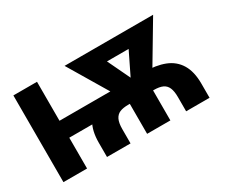

<svg xmlns="http://www.w3.org/2000/svg" viewBox="-92 -774 1192 1017"><g transform="rotate(-30 503.5 -265.0)"><path d="M594.3 -188.4H108.1V-292H594.3ZM195.4 0H50.9V-530.4H195.4ZM317.4 0V-87.2Q317.4 -160.1 345 -205.6Q372.5 -251 424.6 -271.5Q476.7 -292 552.9 -292H710.1Q785.3 -292 837.4 -271.5Q889.5 -251 917 -205.5Q944.6 -159.9 944.6 -87.2V0H801.4V-87.2Q801.4 -123.2 792.1 -144.3Q782.8 -165.4 762.9 -174.4Q743 -183.4 710.1 -183.4H552.9Q521.3 -183.4 501.5 -175.1Q481.8 -166.9 471.5 -145.9Q461.3 -124.9 461.3 -87.2V0ZM825.1 -438.5H461.6V-530.4H825.1ZM747.6 -530.4H905.6L697.4 -180.8H621L605 -238.1ZM667.3 -235.4 649.2 -180.8H572.7L364 -530.4H526.5ZM705 0H562.7V-243.6H705Z"/></g></svg>

Font: Pretendard Variable
Style: Regular
Weight: 400
Designer: Base glyphs from Inter by Rasmus Andersson; Hangul glyphs from Noto Sans CJK(Source Han Sans) by Jang Soo-young and Kang
Foundry: Kil Hyung-jin
Version: Version 1.100;FEAKit 1.0